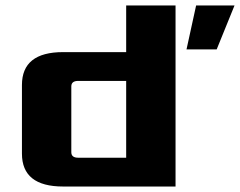

<svg xmlns="http://www.w3.org/2000/svg" viewBox="-20 -680 875 700"><path d="M660 -500 695 -660H835L770 -500ZM60 -120V-370Q60 -490 210 -490H440V-660H620V0H210Q60 0 60 -120ZM240 -125Q240 -105 265 -105H440V-385H265Q240 -385 240 -365Z"/></svg>

Font: Xolonium
Style: Bold
Weight: 700
Designer: Severin Meyer
Version: Version 4.2